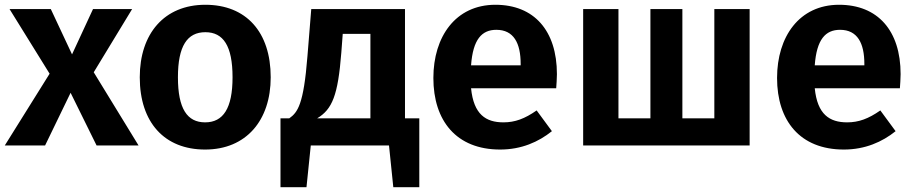

<svg xmlns="http://www.w3.org/2000/svg" viewBox="-28 -610 3833 805"><path d="M365 -307 526 -572H362L274 -382L185 -572H12L180 -301L-8 0H161L268 -221L377 0H553Z M833 -590C661 -590 558 -469 558 -286C558 -96 662 17 832 17C1004 17 1107 -105 1107 -286C1107 -476 1004 -590 833 -590ZM833 -475C908 -475 947 -418 947 -286C947 -156 908 -97 832 -97C757 -97 718 -154 718 -286C718 -417 757 -475 833 -475Z M1670 -114V-572H1277L1261 -374C1245 -171 1220 -139 1185 -114H1148V175H1257L1275 0H1603L1621 175H1730V-114ZM1525 -114H1302C1365 -152 1389 -210 1403 -389L1409 -468H1525Z M2307 -299C2307 -482 2211 -590 2049 -590C1882 -590 1789 -456 1789 -283C1789 -104 1885 17 2069 17C2158 17 2230 -15 2286 -60L2222 -147C2172 -112 2131 -97 2083 -97C2009 -97 1958 -130 1947 -240H2304C2305 -256 2307 -280 2307 -299ZM2155 -336H1947C1955 -445 1992 -485 2053 -485C2126 -485 2155 -429 2155 -342Z M3115 -572H2967V-114H2833V-572H2699V-114H2565V-572H2417V0H3115Z M3748 -299C3748 -482 3652 -590 3490 -590C3323 -590 3230 -456 3230 -283C3230 -104 3326 17 3510 17C3599 17 3671 -15 3727 -60L3663 -147C3613 -112 3572 -97 3524 -97C3450 -97 3399 -130 3388 -240H3745C3746 -256 3748 -280 3748 -299ZM3596 -336H3388C3396 -445 3433 -485 3494 -485C3567 -485 3596 -429 3596 -342Z"/></svg>

Font: Glow Sans TC Normal
Style: Bold
Weight: 700
Designer: Ryoko NISHIZUKA (kana, bopomofo & ideographs); Paul D. Hunt (Latin, Greek & Cyrillic); Sandoll Communications, Soo-young
Version: Version 0.93